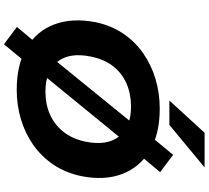

<svg xmlns="http://www.w3.org/2000/svg" viewBox="-62 -922 1060 976"><g transform="rotate(90 468.0 -434.0)"><path d="M437 11Q307 11 222 -40Q137 -91 103.5 -181.5Q70 -272 93 -391Q110 -470 151 -530.5Q192 -591 251 -632Q310 -673 381.5 -694.5Q453 -716 532 -716Q662 -716 746 -665.5Q830 -615 864.5 -525Q899 -435 875 -316Q858 -236 816.5 -175Q775 -114 716.5 -73Q658 -32 586.5 -10.5Q515 11 437 11ZM445 -135Q511 -135 563 -158.5Q615 -182 650.5 -227Q686 -272 700 -338Q722 -447 674.5 -508.5Q627 -570 522 -570Q457 -570 404.5 -547Q352 -524 317 -479.5Q282 -435 268 -368Q245 -259 293 -197Q341 -135 445 -135ZM205 76 117 10 217 -110 278 -174 622 -597 668 -664 767 -784 855 -718 755 -598 695 -533 350 -111 305 -45ZM491 -765 655 -944H831L615 -765Z"/></g></svg>

Font: Nunito Sans 7pt SemiExpanded ExtraBold
Style: Italic
Weight: 800
Width: 6
Italic angle: -9°
Designer: Vernon Adams
Foundry: Vernon Adams
Version: Version 3.101;gftools[0.9.27]